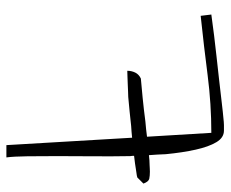

<svg xmlns="http://www.w3.org/2000/svg" viewBox="-78 -618 697 580"><g transform="rotate(-90 270.0 -327.5)"><path d="M24.4 -260.7Q25.4 -261.7 46.9 -264.6Q64.5 -267.6 89.8 -270.5Q89.8 -276.4 88.9 -282.2Q87.9 -337.9 88.4 -394.5Q88.9 -451.2 88.9 -501.5Q88.9 -551.8 88.4 -592.8Q87.9 -633.8 85 -656.2H122.1L144.5 -276.4Q162.1 -278.3 179.7 -279.3Q223.6 -284.2 267.6 -288.1Q271.5 -288.1 282.7 -288.6Q293.9 -289.1 306.6 -289.6Q319.3 -290 330.6 -290.5Q341.8 -291 346.7 -291Q346.7 -278.3 341.3 -267.1Q335.9 -255.9 323.2 -250Q299.8 -248 265.1 -244.6Q230.5 -241.2 193.4 -236.3Q169.9 -234.4 147.5 -231.4L159.2 -37.1Q246.1 -37.1 333.5 -48.3Q420.9 -59.6 512.7 -69.3L516.6 -37.1Q515.6 -37.1 498.5 -34.7Q481.4 -32.2 453.6 -28.8Q425.8 -25.4 390.6 -21.5Q355.5 -17.6 320.3 -13.7Q285.2 -9.8 252.9 -5.9Q220.7 -2 197.3 0Q196.3 0 192.4 0.5Q188.5 1 182.6 1H166Q144.5 1 130.9 -22Q117.2 -44.9 108.4 -84.5Q99.6 -124 94.7 -174.8Q93.8 -200.2 91.8 -225.6Q75.2 -223.6 62.5 -223.6Q60.5 -223.6 52.7 -223.1Q44.9 -222.7 42 -222.7Q29.3 -222.7 20.5 -224.6Q11.7 -226.6 5.9 -242.2Z"/></g></svg>

Font: Annie Use Your Telescope
Style: Regular
Weight: 400
Designer: Kimberly Geswein
Foundry: Kimberly Geswein
Version: Version 1.002 2001